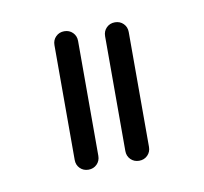

<svg xmlns="http://www.w3.org/2000/svg" viewBox="-42 -754 357 336"><g transform="rotate(-10 136.0 -586.0)"><path d="M91 -463Q82 -463 76 -469Q70 -475 70 -484V-688Q70 -697 76 -703Q82 -709 91 -709Q100 -709 106 -703Q112 -697 112 -688V-484Q112 -475 106 -469Q100 -463 91 -463ZM181 -463Q172 -463 166 -469Q160 -475 160 -484V-688Q160 -697 166 -703Q172 -709 181 -709Q190 -709 196 -703Q202 -697 202 -688V-484Q202 -475 196 -469Q190 -463 181 -463Z"/></g></svg>

Font: Jura Light Light
Style: Regular
Weight: 300
Version: Version 5.106